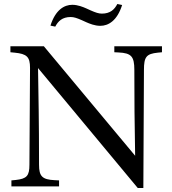

<svg xmlns="http://www.w3.org/2000/svg" viewBox="-20 -931 857 959"><path d="M256 -798C270 -825 291 -846 333 -846C349 -846 364 -841 389 -830L411 -820C427 -813 453 -802 481 -802C521 -802 565 -827 590 -906L566 -911C552 -884 531 -863 489 -863C473 -863 458 -868 433 -879L411 -889C395 -896 369 -907 341 -907C301 -907 257 -882 232 -803ZM668 8H696L699 -582C699 -647 711 -662 768 -668L789 -670V-700H551V-670L572 -669C636 -666 651 -649 651 -582C651 -412 652 -334 655 -153L199 -700H32V-670L53 -668C114 -662 130 -647 130 -592L127 -108C127 -53 114 -38 58 -32L37 -30V0H275V-30L254 -31C191 -34 175 -50 175 -108C175 -337 172 -449 170 -591Z"/></svg>

Font: Hedvig Letters Serif 24pt
Style: Regular
Weight: 400
Designer: Alexander Örn & Tor Weibull
Foundry: Kanon Foundry
Version: Version 1.000